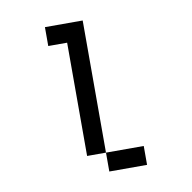

<svg xmlns="http://www.w3.org/2000/svg" viewBox="-63 -563 626 626"><g transform="rotate(-10 250.0 -250.0)"><path d="M250 -62.5H187.5V-437.5H125V-500H250ZM250 -62.5H375V0H250Z"/></g></svg>

Font: 寒蝉点阵体 16px
Style: Regular
Weight: 400
Designer: Designed by Warren2060
Foundry: ChillType
Version: Version 1.000